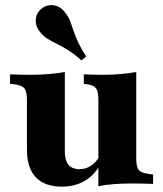

<svg xmlns="http://www.w3.org/2000/svg" viewBox="-20 -704 625 735"><path d="M228.2 -419.4V-209.7H83.1V-322.6Q83.1 -354 73.4 -365.7Q63.7 -377.4 34.7 -381.5L18.5 -383.1V-419.4Q39.5 -418.5 56.9 -418.1Q74.2 -417.7 97.6 -417.7Q137.1 -417.7 168.5 -420.6Q200 -423.4 228.2 -428.2ZM228.2 -209.7V-124.2Q228.2 -90.3 241.9 -73.4Q255.6 -56.5 284.7 -56.5Q314.5 -56.5 338.3 -77.4Q362.1 -98.4 381.5 -145.2L391.9 -133.9Q363.7 -55.6 320.6 -22.6Q277.4 10.5 217.7 10.5Q150.8 10.5 116.9 -25.4Q83.1 -61.3 83.1 -131.5V-209.7ZM356.5 0V-209.7H501.6V-96.8Q501.6 -65.3 510.9 -53.6Q520.2 -41.9 550 -37.9L566.1 -36.3V0Q545.2 -0.8 527.8 -1.2Q510.5 -1.6 486.3 -1.6Q447.6 -1.6 416.1 0.8Q384.7 3.2 356.5 8.9ZM501.6 -419.4V-209.7H356.5V-322.6Q356.5 -354 347.6 -366.1Q338.7 -378.2 312.9 -381.5L300.8 -383.1V-419.4Q321 -418.5 337.9 -418.1Q354.8 -417.7 375.8 -417.7Q412.1 -417.7 442.7 -420.6Q473.4 -423.4 501.6 -428.2ZM291.9 -472.6Q262.9 -498.4 239.5 -512.9Q216.1 -527.4 196.8 -536.7Q177.4 -546 162.1 -555.6Q146.8 -565.3 133.9 -580.6Q116.1 -601.6 116.9 -626.6Q117.7 -651.6 136.3 -668.5Q157.3 -687.1 183.9 -683.9Q210.5 -680.6 228.2 -657.3Q244.4 -637.9 251.6 -614.9Q258.9 -591.9 270.6 -561.7Q282.3 -531.5 309.7 -487.9Z"/></svg>

Font: Playfair 9pt Black
Style: Regular
Weight: 900
Designer: Claus Eggers Sørensen
Foundry: Claus Eggers Sørensen
Version: Version 2.203